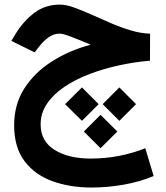

<svg xmlns="http://www.w3.org/2000/svg" viewBox="-20 -485 729 842"><path d="M638.2 -337.4 637.7 -218.8Q571.3 -213.4 503.4 -198.7Q435.5 -184.1 373.5 -160.6Q311.5 -137.2 262.9 -104.5Q214.4 -71.8 186.3 -30.5Q158.2 10.7 158.2 60.5Q158.2 134.3 219.5 172.4Q280.8 210.4 378.4 210.4Q444.3 210.4 506.1 197.8Q567.9 185.1 617.2 165L653.8 287.1Q590.8 313 520.5 325.2Q450.2 337.4 381.3 337.4Q287.1 337.4 210 309.6Q132.8 281.7 87.4 221.4Q42 161.1 42 64Q42 -27.3 86.9 -97.4Q131.8 -167.5 208 -215.8Q284.2 -264.2 377.9 -289.1Q329.1 -309.6 292.7 -323.5Q256.3 -337.4 242.2 -337.4Q214.8 -337.4 192.9 -321.3Q170.9 -305.2 155.3 -285.2L131.8 -255.4L29.8 -305.7L48.3 -336.4Q83.5 -393.6 131.3 -429.2Q179.2 -464.8 242.7 -464.8Q269 -464.8 304.7 -452.1Q340.3 -439.5 381.8 -420.7Q423.3 -401.9 467.3 -383.1Q511.2 -364.3 554.9 -351.3Q598.6 -338.4 638.2 -337.4ZM503.4 -101.6 576.7 -28.3 503.4 44.9 430.2 -28.3ZM339.4 -101.6 412.6 -28.3 339.4 44.9 265.6 -28.3ZM420.9 18.6 494.6 91.8 420.9 165 347.7 91.8Z"/></svg>

Font: Vazirmatn FD NL
Style: Bold
Weight: 700
Designer: Saber Rastikerdar
Foundry: Saber Rastikerdar
Version: Version 33.003